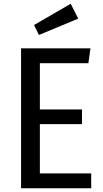

<svg xmlns="http://www.w3.org/2000/svg" viewBox="-20 -1001 549 1021"><path d="M356 -981 161 -868 187 -815 396 -902ZM461 -744H92V0H465V-79H192V-341H416V-419H192V-665H450Z"/></svg>

Font: Glow Sans SC Condensed Medium
Style: Regular
Weight: 600
Width: 3
Designer: Ryoko NISHIZUKA (kana, bopomofo & ideographs); Paul D. Hunt (Latin, Greek & Cyrillic); Sandoll Communications, Soo-young
Version: Version 0.93